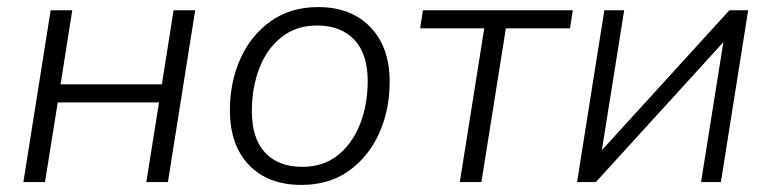

<svg xmlns="http://www.w3.org/2000/svg" viewBox="-20 -514 2178 542"><path d="M46 0 123 -485H184L151 -276H437L470 -485H531L454 0H393L429 -225H143L107 0Z M831 8Q737 8 683 -48Q629 -104 629 -203Q629 -282 658.5 -348Q688 -414 744 -454Q800 -494 878 -494Q971 -494 1025.5 -437.5Q1080 -381 1080 -283Q1080 -203 1050 -137Q1020 -71 964.5 -31.5Q909 8 831 8ZM833 -43Q893 -43 934 -76Q975 -109 996.5 -164Q1018 -219 1018 -285Q1018 -362 980 -402Q942 -442 875 -442Q816 -442 774.5 -409Q733 -376 712 -321Q691 -266 691 -200Q691 -123 728.5 -83Q766 -43 833 -43Z M1278 0 1347 -434H1166L1174 -485H1597L1589 -434H1408L1339 0Z M1609 0 1686 -485H1742L1679 -90L2039 -485H2092L2015 0H1959L2022 -395L1662 0Z"/></svg>

Font: Nunito Sans Light
Style: Italic
Weight: 300
Italic angle: -9°
Designer: Vernon Adams
Foundry: Vernon Adams
Version: Version 3.006; ttfautohint (v1.8.3)